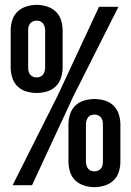

<svg xmlns="http://www.w3.org/2000/svg" viewBox="-20 -763 540 791"><path d="M131 -380Q110 -380 89 -386Q68 -392 52.5 -407Q37 -422 30.5 -443Q24 -464 24 -485V-638Q24 -659 30.5 -680Q37 -701 52.5 -715.5Q68 -730 89 -736.5Q110 -743 131 -743Q152 -743 173 -736.5Q194 -730 209.5 -715.5Q225 -701 231.5 -680Q238 -659 238 -638V-485Q238 -464 231.5 -443Q225 -422 209.5 -407Q194 -392 173 -386Q152 -380 131 -380ZM32 0 217 -368 388 -735H468L283 -368L112 0ZM131 -444Q139 -444 146 -447Q153 -450 157.5 -456Q162 -462 164 -470Q166 -478 166 -485V-638Q166 -645 164 -652.5Q162 -660 157.5 -666Q153 -672 146 -675Q139 -678 131 -678Q123 -678 116 -675Q109 -672 104 -666Q99 -660 97.5 -652.5Q96 -645 96 -638V-485Q96 -478 97.5 -470Q99 -462 104 -456Q109 -450 116 -447Q123 -444 131 -444ZM369 8Q348 8 327 1.5Q306 -5 290.5 -19.5Q275 -34 268.5 -55Q262 -76 262 -98V-250Q262 -271 268.5 -292Q275 -313 290.5 -328Q306 -343 327 -349Q348 -355 369 -355Q390 -355 411 -349Q432 -343 447.5 -328Q463 -313 469.5 -292Q476 -271 476 -250V-98Q476 -76 469.5 -55Q463 -34 447.5 -19.5Q432 -5 411 1.5Q390 8 369 8ZM369 -57Q377 -57 384 -60Q391 -63 396 -69Q401 -75 402.5 -82.5Q404 -90 404 -98V-250Q404 -257 402.5 -265Q401 -273 396 -279Q391 -285 384 -288Q377 -291 369 -291Q361 -291 354 -288Q347 -285 342.5 -279Q338 -273 336 -265Q334 -257 334 -250V-98Q334 -90 336 -82.5Q338 -75 342.5 -69Q347 -63 354 -60Q361 -57 369 -57Z"/></svg>

Font: Iosevka Algr
Style: Regular
Weight: 400
Monospace: yes
Designer: Belleve Invis
Foundry: Belleve Invis
Version: Version 26.0.2; ttfautohint (v1.8.3)